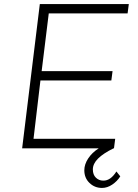

<svg xmlns="http://www.w3.org/2000/svg" viewBox="-20 -730 679 945"><path d="M220 -664 185 -380H534L528 -334H179L145 -47H547L541 0H539Q488 25 462.5 50.5Q437 76 437 104Q437 130 452 144.5Q467 159 488 159Q524 160 553 114L572 138Q557 162 532.5 178.5Q508 195 482 195Q446 195 420.5 170.5Q395 146 395 108Q395 79 414 50Q433 21 466 0H89L176 -710H614L608 -664Z"/></svg>

Font: Josefin Sans Light
Style: Italic
Weight: 300
Italic angle: -7°
Designer: Santiago Orozco
Foundry: Typemade
Version: Version 2.000